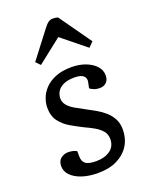

<svg xmlns="http://www.w3.org/2000/svg" viewBox="-148 -854 736 945"><g transform="rotate(-20 220.5 -381.5)"><path d="M211 -44Q255 -44 283.5 -64.5Q312 -85 312 -123Q312 -148 298 -165Q284 -182 261 -195.5Q238 -209 211 -221Q179 -237 147 -255.5Q115 -274 94 -302Q73 -330 73 -374Q73 -396 82 -421.5Q91 -447 112 -469.5Q133 -492 167.5 -506.5Q202 -521 253 -521Q293 -521 326 -508.5Q359 -496 378.5 -474.5Q398 -453 398 -425Q398 -402 384.5 -389Q371 -376 350 -376Q333 -376 319.5 -381.5Q306 -387 299 -393L305 -422Q310 -442 297 -455Q284 -468 249 -468Q212 -468 190 -457Q168 -446 158.5 -429.5Q149 -413 149 -394Q149 -374 162.5 -358Q176 -342 198.5 -329Q221 -316 246 -303Q271 -290 295.5 -276Q320 -262 340.5 -244Q361 -226 373.5 -202Q386 -178 386 -146Q386 -100 364 -64Q342 -28 300.5 -7Q259 14 199 14Q152 14 116 2Q80 -10 59.5 -31Q39 -52 39 -79Q39 -107 56 -120Q73 -133 95 -133Q107 -133 119.5 -130Q132 -127 139 -122V-96Q139 -68 155 -56Q171 -44 211 -44ZM394 -605 369 -580 243 -682 116 -582 94 -605 202 -746Q215 -763 225.5 -770Q236 -777 247 -777Q256 -777 262 -776Q268 -775 275 -773Z"/></g></svg>

Font: Literata
Style: Italic
Weight: 400
Italic angle: -2°
Designer: Latin by Veronika Burian and Jose Scaglione. Greek by Irene Vlachou. Cyrillic by Vera Evstafieva
Foundry: TypeTogether
Version: Version 3.103;gftools[0.9.29]